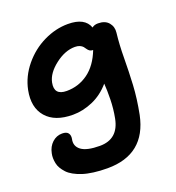

<svg xmlns="http://www.w3.org/2000/svg" viewBox="-139 -603 913 995"><g transform="rotate(-20 318.0 -105.5)"><path d="M285.2 280.8Q243.7 280.8 208.7 276.1Q173.8 271.5 148.7 263.2Q123.5 254.9 103.8 243.9Q84 232.9 71.5 219.5Q59.1 206.1 50.8 192.1Q42.5 178.2 39.6 163.3Q36.6 148.4 36.4 135.3Q36.1 122.1 39.1 108.9Q45.9 74.2 69.3 52.5Q92.8 30.8 124 30.8Q148.4 30.8 157.5 43.2Q166.5 55.7 163.1 74.2Q154.3 112.8 184.8 135.5Q215.3 158.2 287.1 158.2Q388.7 158.2 409.2 51.8Q418.9 1.5 419.9 -49.6Q420.9 -100.6 418 -137.2Q376 -88.4 321.3 -64.7Q266.6 -41 211.9 -41Q112.3 -41 65.2 -95.5Q18.1 -149.9 36.1 -241.2Q50.3 -311.5 98.4 -369.9Q146.5 -428.2 212.4 -460.2Q278.3 -492.2 346.2 -492.2Q439 -492.2 460.9 -431.2Q473.1 -441.9 494.1 -441.9Q533.2 -441.9 552.5 -418.7Q571.8 -395.5 567.9 -363.8Q560.5 -300.3 560.1 -226.3Q559.6 -152.3 555.7 -79.3Q551.8 -6.3 535.2 78.1Q493.2 280.8 285.2 280.8ZM166 -234.9Q152.8 -168 223.1 -168Q289.1 -168 341.6 -206.1Q394 -244.1 423.8 -320.8H421.9Q411.6 -320.8 404.8 -325.7Q397.9 -330.6 393.3 -337.6Q388.7 -344.7 383.1 -351.6Q377.4 -358.4 366.5 -363.3Q355.5 -368.2 339.8 -368.2Q285.2 -368.2 230.5 -325.9Q175.8 -283.7 166 -234.9Z"/></g></svg>

Font: Shantell Sans Bouncy
Style: Italic
Weight: 600
Italic angle: -11.31°
Designer: Stephen Nixon, Anya Danilova, Shantell Martin
Foundry: Arrow Type
Version: Version 1.006;[9816181b4]